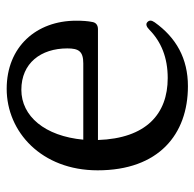

<svg xmlns="http://www.w3.org/2000/svg" viewBox="-24 -552 596 589"><g transform="rotate(-90 274.5 -257.0)"><path d="M305 21C390 21 454 -15 501 -81C508 -91 508 -98 501 -104C495 -109 487 -106 478 -97C441 -61 393 -41 330 -41C220 -41 145 -107 140 -255H480C491 -255 500 -260 502 -272C505 -286 506 -303 506 -322C506 -444 426 -535 297 -535C165 -535 47 -428 47 -256C47 -69 157 21 305 21ZM141 -300C152 -418 213 -490 294 -490C376 -490 421 -430 421 -349C421 -314 412 -300 375 -300Z"/></g></svg>

Font: 寒蝉锦书宋 Text
Style: Regular
Weight: 400
Designer: 寒蝉锦书宋{Warren} 思源宋体{Ryoko NISHIZUKA 西塚涼子 (kana & ideographs); Frank Grießhammer (Latin, Greek & Cyrillic); Wenlong ZHANG 
Foundry: Adobe & ChillType
Version: Version 2.000;Glyphs 3.1.1 (3135)